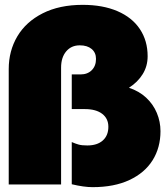

<svg xmlns="http://www.w3.org/2000/svg" viewBox="-20 -761 690 792"><path d="M276 -1V-175Q292 -168 305 -164.5Q318 -161 340 -161Q381 -161 404 -181.5Q427 -202 427 -238Q427 -272 401.5 -291.5Q376 -311 330 -311H276V-454H312Q341 -454 358.5 -471.5Q376 -489 376 -518Q376 -544 358 -559Q340 -574 309 -574Q274 -574 253 -549Q232 -524 232 -482V0H16V-476Q16 -551 51.5 -611Q87 -671 156 -706Q225 -741 321 -741Q404 -741 464.5 -715Q525 -689 557 -641Q589 -593 589 -529Q589 -488 568.5 -455Q548 -422 512 -399Q554 -385 583 -358Q612 -331 627 -295Q642 -259 642 -220Q642 -152 609.5 -100Q577 -48 514 -18.5Q451 11 362 11Q326 11 276 -1Z"/></svg>

Font: Azeret Mono Black
Style: Regular
Weight: 900
Designer: Martin Vácha
Foundry: Displaay
Version: Version 1.000; Glyphs 3.0.3, build 3074